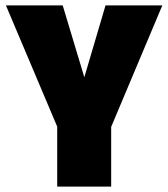

<svg xmlns="http://www.w3.org/2000/svg" viewBox="-20 -695 624 715"><path d="M193 0H394V-222.5L584.5 -675H373L294.5 -409H293.5L213.5 -675H2L193 -223.5Z"/></svg>

Font: Anybody Condensed Black
Style: Regular
Weight: 900
Width: 3
Designer: Tyler Finck
Foundry: Etcetera Type Company
Version: Version 1.113;gftools[0.9.25]